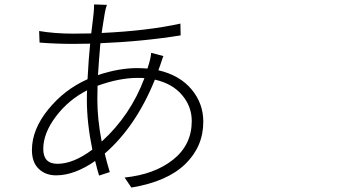

<svg xmlns="http://www.w3.org/2000/svg" viewBox="-20 -803 1540 860"><path d="M435.5 -168.9Q564.5 -286.1 627 -453.1Q617.2 -454.1 596.7 -454.1Q514.6 -454.1 417 -418.9Q416 -397.5 416 -357.4Q416 -269.5 435.5 -168.9ZM237.3 -69.3Q308.6 -69.3 393.6 -132.8Q369.1 -252.9 369.1 -355.5Q369.1 -383.8 370.1 -398.4Q286.1 -355.5 230 -280.8Q173.8 -206.1 173.8 -135.7Q173.8 -69.3 237.3 -69.3ZM640.6 -496.1Q655.3 -540 657.2 -566.4L711.9 -551.8Q709 -545.9 704.6 -531.7Q700.2 -517.6 698.2 -512.7L689.5 -488.3Q785.2 -465.8 837.9 -402.8Q890.6 -339.8 890.6 -257.8Q890.6 -146.5 809.6 -67.9Q728.5 10.7 568.4 37.1L538.1 -7.8Q671.9 -21.5 755.4 -87.9Q838.9 -154.3 838.9 -260.7Q838.9 -326.2 795.4 -377.4Q752 -428.7 673.8 -446.3Q588.9 -236.3 449.2 -115.2Q458 -77.1 471.7 -32.2L423.8 -16.6Q416 -41 406.2 -82Q313.5 -17.6 231.4 -17.6Q183.6 -17.6 153.3 -46.9Q123 -76.2 123 -130.9Q123 -222.7 195.8 -312.5Q268.6 -402.3 372.1 -448.2Q377 -541 383.8 -607.4Q357.4 -606.4 307.6 -606.4Q231.4 -606.4 157.2 -612.3L155.3 -664.1Q225.6 -652.3 307.6 -652.3Q361.3 -652.3 388.7 -653.3Q390.6 -669.9 394 -697.3Q397.5 -724.6 399.4 -743.7Q401.4 -762.7 401.4 -783.2L459 -781.2Q454.1 -770.5 449.2 -743.2Q437.5 -672.9 435.5 -655.3Q641.6 -665 788.1 -697.3L789.1 -644.5Q620.1 -617.2 429.7 -609.4Q422.9 -533.2 418.9 -466.8Q512.7 -498 594.7 -498Q611.3 -498 640.6 -496.1Z"/></svg>

Font: Bpmf Zihi Sans Light
Style: Light
Weight: 300
Foundry: But Ko
Version: Version 1.320